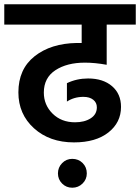

<svg xmlns="http://www.w3.org/2000/svg" viewBox="-47 -680 655 898"><path d="M291 63Q320 63 339.5 82.5Q359 102 359 131Q359 159 339 178.5Q319 198 291 198Q263 198 243.5 178.5Q224 159 224 131Q224 103 243.5 83Q263 63 291 63ZM266 -205V-291Q312 -313 365 -313Q435 -313 477 -277Q519 -241 519 -180Q519 -107 460 -60.5Q401 -14 299 -14Q185 -14 112 -80Q39 -146 39 -248Q39 -357 115 -417Q191 -477 312 -479H335V-565H-27V-660H588V-565H452V-377Q397 -387 350 -387Q266 -387 212 -351.5Q158 -316 158 -247Q158 -189 199 -148.5Q240 -108 304 -108Q348 -108 377 -126.5Q406 -145 406 -178Q406 -200 389 -213.5Q372 -227 343 -227Q300 -227 266 -205Z"/></svg>

Font: Hind Semibold
Style: Regular
Weight: 600
Designer: Manushi Parikh, Satya Rajpurohit
Foundry: Indian Type Foundry
Version: Version 1.201;PS 1.0;hotconv 1.0.78;makeotf.lib2.5.61930; tt